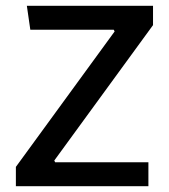

<svg xmlns="http://www.w3.org/2000/svg" viewBox="-20 -645 585 665"><path d="M35 -67 377 -536 374 -542H85L73 -625H510V-558L168 -89L171 -83H494V0H35Z"/></svg>

Font: Changa
Style: Regular
Weight: 400
Designer: Eduardo Rodriguez Tunni
Foundry: Eduardo Rodriguez Tunni
Version: Version 2.002; ttfautohint (v1.5.10-5e6f)